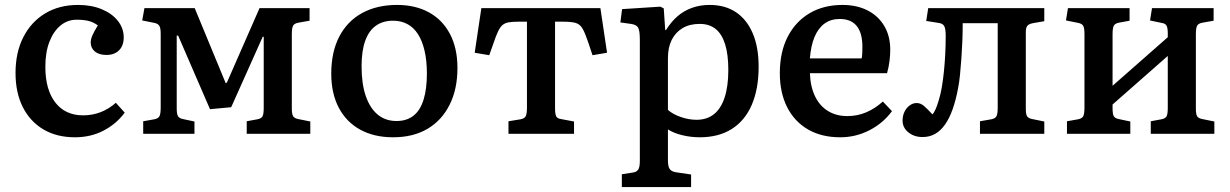

<svg xmlns="http://www.w3.org/2000/svg" viewBox="-20 -543 4991 779"><path d="M284 14Q210 14 156 -18Q102 -50 72.5 -108.5Q43 -167 43 -247Q43 -330 74.5 -392Q106 -454 163 -488.5Q220 -523 297 -523Q351 -523 393 -505.5Q435 -488 458.5 -458Q482 -428 482 -391Q482 -370 474 -354Q466 -338 450 -329Q434 -320 412 -320Q382 -320 365 -334Q348 -348 348 -371Q348 -383 354.5 -398.5Q361 -414 377 -440Q359 -453 339.5 -458Q320 -463 291 -463Q254 -463 225.5 -439.5Q197 -416 180.5 -373.5Q164 -331 164 -272Q164 -179 204.5 -127Q245 -75 317 -75Q355 -75 388.5 -88Q422 -101 450 -126L486 -86Q452 -40 400 -13Q348 14 284 14Z M561 0V-51L606 -59Q622 -62 627 -71.5Q632 -81 632 -107V-406Q632 -429 626.5 -438Q621 -447 607 -450L557 -460L566 -510H770L896 -205L901 -209L1033 -510H1236V-459L1191 -451Q1174 -448 1169 -438.5Q1164 -429 1164 -404V-102Q1164 -81 1169 -72Q1174 -63 1190 -60L1239 -50V0H981V-51L1024 -59Q1040 -62 1045 -71Q1050 -80 1050 -105V-394H1046L918 -108L832 -100L703 -398L697 -399V-103Q697 -81 702 -72Q707 -63 722 -60L769 -50V0Z M1575 14Q1498 14 1441.5 -17Q1385 -48 1354.5 -106Q1324 -164 1324 -244Q1324 -332 1356.5 -394.5Q1389 -457 1449 -490Q1509 -523 1591 -523Q1665 -523 1720 -493Q1775 -463 1805.5 -405.5Q1836 -348 1836 -267Q1836 -181 1804 -117.5Q1772 -54 1714 -20Q1656 14 1575 14ZM1589 -52Q1630 -52 1657.5 -73.5Q1685 -95 1698.5 -138.5Q1712 -182 1712 -244Q1712 -297 1702.5 -337.5Q1693 -378 1675.5 -405Q1658 -432 1632.5 -445.5Q1607 -459 1575 -459Q1534 -459 1505.5 -439Q1477 -419 1462 -378Q1447 -337 1447 -274Q1447 -203 1464 -153.5Q1481 -104 1512.5 -78Q1544 -52 1589 -52Z M2043 0V-51L2092 -59Q2108 -62 2113 -71.5Q2118 -81 2118 -107V-455H2085Q2060 -455 2044.5 -452.5Q2029 -450 2019 -441.5Q2009 -433 2000.5 -415Q1992 -397 1982 -367L1965 -319L1906 -329L1933 -510H2416L2443 -329L2384 -319L2367 -370Q2354 -409 2343.5 -427Q2333 -445 2315.5 -450Q2298 -455 2264 -455H2232V-103Q2232 -81 2236.5 -71.5Q2241 -62 2256 -60L2309 -50V0Z M2503 216V164L2548 157Q2563 155 2569.5 145Q2576 135 2576 110V-382Q2576 -419 2569 -431Q2562 -443 2540 -446L2497 -452L2504 -506L2659 -516L2673 -509L2679 -421H2682Q2704 -456 2730 -478Q2756 -500 2788.5 -511.5Q2821 -523 2859 -523Q2922 -523 2966 -493.5Q3010 -464 3034 -408Q3058 -352 3058 -272Q3058 -183 3030.5 -118.5Q3003 -54 2949.5 -20Q2896 14 2819 14Q2783 14 2748 5.5Q2713 -3 2690 -18V108Q2690 132 2697 142.5Q2704 153 2723 156L2784 165V216ZM2806 -57Q2848 -57 2876.5 -79.5Q2905 -102 2920 -147.5Q2935 -193 2935 -259Q2935 -322 2922 -363.5Q2909 -405 2883.5 -425.5Q2858 -446 2819 -446Q2778 -446 2749.5 -429Q2721 -412 2705.5 -381.5Q2690 -351 2690 -307V-97Q2709 -80 2741.5 -68.5Q2774 -57 2806 -57Z M3389 14Q3313 14 3258 -18Q3203 -50 3173.5 -108.5Q3144 -167 3144 -246Q3144 -332 3176 -394Q3208 -456 3265 -489.5Q3322 -523 3398 -523Q3456 -523 3499.5 -501Q3543 -479 3567.5 -438Q3592 -397 3592 -341Q3592 -320 3589 -295.5Q3586 -271 3579 -246H3266Q3268 -191 3287 -152Q3306 -113 3339.5 -92.5Q3373 -72 3418 -72Q3459 -72 3495 -87.5Q3531 -103 3562 -131L3599 -92Q3563 -43 3507.5 -14.5Q3452 14 3389 14ZM3266 -306H3476Q3478 -316 3478.5 -328Q3479 -340 3479 -353Q3479 -409 3456 -437.5Q3433 -466 3387 -466Q3351 -466 3325.5 -447.5Q3300 -429 3285 -393.5Q3270 -358 3266 -306Z M3723 13Q3689 13 3665.5 -6Q3642 -25 3642 -54Q3642 -73 3649.5 -89Q3657 -105 3670.5 -115Q3684 -125 3699 -125Q3715 -125 3729 -113Q3743 -101 3763 -79Q3770 -86 3776.5 -101Q3783 -116 3789 -137Q3796 -159 3801 -188Q3806 -217 3809.5 -250.5Q3813 -284 3815 -321Q3817 -358 3817 -398Q3817 -426 3811 -437Q3805 -448 3788 -450L3738 -458L3746 -510H4217V-457L4171 -449Q4155 -446 4148.5 -438.5Q4142 -431 4142 -413V-102Q4142 -80 4147 -71.5Q4152 -63 4168 -60L4217 -50V0H3956V-51L4002 -59Q4018 -62 4023 -71.5Q4028 -81 4028 -106V-449H3886Q3886 -412 3884.5 -375.5Q3883 -339 3880.5 -304.5Q3878 -270 3875 -239.5Q3872 -209 3867 -184Q3858 -136 3845 -99.5Q3832 -63 3814.5 -38Q3797 -13 3774.5 0Q3752 13 3723 13Z M4309 0V-51L4354 -59Q4370 -62 4375 -71.5Q4380 -81 4380 -107V-406Q4380 -429 4375 -438Q4370 -447 4355 -450L4305 -460L4313 -510H4563V-459L4520 -451Q4504 -448 4499 -438.5Q4494 -429 4494 -404V-195L4718 -392V-408Q4718 -430 4713 -439Q4708 -448 4693 -450L4646 -460L4654 -510H4904V-459L4859 -451Q4842 -448 4837 -438.5Q4832 -429 4832 -404V-102Q4832 -80 4837 -71.5Q4842 -63 4858 -60L4907 -50V0H4649V-51L4692 -59Q4708 -62 4713 -71Q4718 -80 4718 -105V-316L4494 -119V-103Q4494 -80 4499 -71.5Q4504 -63 4519 -60L4566 -50V0Z"/></svg>

Font: Literata 18pt Medium
Style: Regular
Weight: 500
Designer: Latin by Veronika Burian and Jose Scaglione. Greek by Irene Vlachou. Cyrillic by Vera Evstafieva.
Foundry: TypeTogether
Version: Version 3.103;gftools[0.9.29]